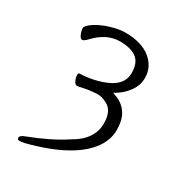

<svg xmlns="http://www.w3.org/2000/svg" viewBox="-157 -580 770 837"><g transform="rotate(30 228.0 -162.0)"><path d="M325 -224Q375 -208 397 -164Q410 -137 410 -92Q410 -49 381 -5Q309 99 90 155Q77 158 64 158Q55 158 55 148Q55 136 79 128Q188 86 257 40Q347 -10 347 -92Q347 -155 308 -175Q283 -189 258 -189L236 -187Q216 -186 165 -175H164Q153 -175 147 -189Q140 -204 140 -217Q140 -227 146 -227Q223 -230 282 -258Q342 -287 342 -342Q342 -396 311 -417Q282 -437 230 -437Q162 -437 105 -375Q91 -360 82 -360Q73 -360 67 -375Q59 -392 59 -406Q59 -418 87 -437Q117 -457 158.5 -469.5Q200 -482 229 -482Q312 -482 358 -445Q403 -408 403 -353Q403 -313 377 -280Q356 -252 324 -233L315 -228ZM257 40H256Q257 40 257 40Z"/></g></svg>

Font: LXGW WenKai Lite Light
Style: Regular
Weight: 300
Designer: LXGW / Fontworks Inc.
Foundry: LXGW / Fontworks Inc.
Version: Version 1.511; March 25, 2025